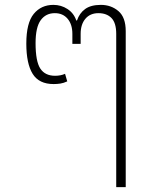

<svg xmlns="http://www.w3.org/2000/svg" viewBox="-20 -576 625 788"><path d="M457 192V-437Q457 -482 437.5 -502Q418 -522 384 -522Q350 -522 330.5 -499Q311 -476 311 -437V-396H277V-437Q277 -476 257.5 -499Q238 -522 205 -522Q168 -522 147 -493Q126 -464 126 -399Q126 -324 145.5 -294.5Q165 -265 206 -265Q229 -265 247 -273L256 -242Q241 -235 227.5 -233Q214 -231 200 -231Q140 -231 114 -273Q88 -315 88 -397Q88 -482 118.5 -519Q149 -556 199 -556Q231 -556 257 -539Q283 -522 293 -492H296Q306 -522 329.5 -539Q353 -556 394 -556Q436 -556 466 -530.5Q496 -505 496 -448V192Z"/></svg>

Font: Noto Sans Thai ExtraLight
Style: Regular
Weight: 200
Designer: Monotype Design Team
Foundry: Monotype Imaging Inc.
Version: Version 2.001; ttfautohint (v1.8.4.7-5d5b)